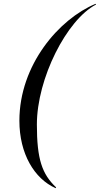

<svg xmlns="http://www.w3.org/2000/svg" viewBox="-20 -820 525 1010"><path d="M275 165.5C201 95.5 174 17 174 -165C174 -407 331 -716 485 -796L483 -800C290 -720 82 -478 82 -185C82 -12 160 120 273 170Z"/></svg>

Font: Bodoni* 36pt
Style: Italic
Weight: 400
Italic angle: -13°
Version: Version 2.3